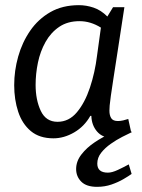

<svg xmlns="http://www.w3.org/2000/svg" viewBox="-20 -523 549 744"><path d="M418 -495H462Q447 -396 436.5 -328.5Q426 -261 419.5 -218.5Q413 -176 409.5 -151.5Q406 -127 405 -114.5Q404 -102 404 -94Q404 -76 411 -65Q418 -54 437 -54Q447 -54 457.5 -56.5Q468 -59 477 -62L488 -12Q472 -3 452 4Q432 11 413 11Q377 11 356 -13.5Q335 -38 334 -74H330Q307 -33 267.5 -10Q228 13 187 13Q133 13 99.5 -15Q66 -43 50.5 -90Q35 -137 35 -193Q35 -249 50.5 -304Q66 -359 97 -404Q128 -449 175 -476Q222 -503 286 -503Q314 -503 342.5 -493.5Q371 -484 396 -459ZM118 -194Q118 -136 138 -93.5Q158 -51 203 -51Q247 -51 278 -88Q309 -125 328.5 -183.5Q348 -242 356 -307L371 -416Q331 -441 288 -441Q242 -441 209.5 -419Q177 -397 156.5 -360.5Q136 -324 127 -280.5Q118 -237 118 -194ZM491 -11Q476 -4 453.5 7.5Q431 19 409 34.5Q387 50 372 69Q357 88 357 111Q357 146 398 146Q414 146 436.5 135.5Q459 125 479 114L490 151Q479 159 458.5 171Q438 183 412 192Q386 201 356 201Q315 201 295 181Q275 161 275 132Q275 102 295.5 75.5Q316 49 347.5 28Q379 7 412.5 -7.5Q446 -22 473 -28Z"/></svg>

Font: Rosario Light
Style: Italic
Weight: 300
Italic angle: -8.05°
Designer: Hector Gatti
Foundry: Omnibus Type
Version: Version 1.101; ttfautohint (v1.8.1.43-b0c9)